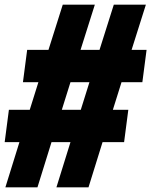

<svg xmlns="http://www.w3.org/2000/svg" viewBox="-21 -800 646 820"><path d="M357 0H220L280 -193H199L139 0H2L62 -193H-1L17 -331H106L143 -449H77L95 -587H186L247 -780H384L323 -587H404L465 -780H602L541 -587H605L587 -449H498L461 -331H527L509 -193H417ZM324 -331 361 -449H280L243 -331Z"/></svg>

Font: Tanohe Sans
Style: Bold Italic
Weight: 700
Designer: Village Type and Design LLC & Cristiano Sobral
Foundry: Cooper Hewitt Smithsonian Design Museum
Version: Version 1.00;September 29, 2021;FontCreator 13.0.0.2655 64-b